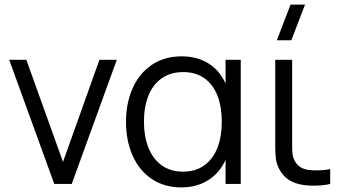

<svg xmlns="http://www.w3.org/2000/svg" viewBox="-20 -800 1492 835"><path d="M292 0H216L20 -540H94.5L254 -96L412.5 -540H488Z M961 -540H1027V0H961V-105Q935.5 -48 885.5 -16.5Q835.5 15 768.5 15Q694 15 639.5 -22Q585 -59 556.5 -123.8Q528 -188.5 528 -270Q528 -351.5 556.8 -416.2Q585.5 -481 640.2 -518Q695 -555 770.5 -555Q837.5 -555 886.8 -524Q936 -493 961 -436.5ZM944.5 -270.5Q944.5 -335 925.8 -383.8Q907 -432.5 869.2 -459.5Q831.5 -486.5 776.5 -486.5Q721.5 -486.5 683 -459.2Q644.5 -432 625.2 -383.2Q606 -334.5 606 -270.5Q606 -208 625 -159Q644 -110 682.2 -81.8Q720.5 -53.5 776 -53.5Q831 -53.5 869 -81.2Q907 -109 925.8 -157.8Q944.5 -206.5 944.5 -270.5Z M1306.5 -780 1247 -625H1184L1243.5 -780ZM1195 -63.5Q1183.5 -85 1180.2 -107.5Q1177 -130 1177 -165V-195.5V-540H1250.5V-198.5V-165Q1250.5 -142 1252.5 -127.8Q1254.5 -113.5 1261.5 -100.5Q1272 -81.5 1288 -72.2Q1304 -63 1326.5 -60.5Q1341 -59 1356.5 -59Q1387 -59 1416 -64.5V0Q1384 7.5 1344.5 7.5Q1319.5 7.5 1300 4.5Q1225.5 -5.5 1195 -63.5Z"/></svg>

Font: CCSD_manrope
Style: Regular
Weight: 400
Designer: Mikhail Sharanda
Foundry: Mikhail Sharanda
Version: Version 4.503